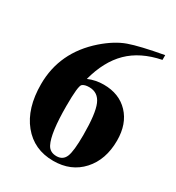

<svg xmlns="http://www.w3.org/2000/svg" viewBox="-169 -793 838 912"><g transform="rotate(30 250.0 -337.5)"><path d="M470 -688V-662Q361 -640 297 -577Q233 -514 204 -404Q243 -421 288 -421Q373 -421 424 -367Q475 -313 475 -222Q475 -117 416 -52Q357 13 260 13Q154 13 91 -64.5Q28 -142 28 -274Q28 -449 167 -571Q228 -624 285.5 -644.5Q343 -665 470 -688ZM323 -165Q323 -282 303 -329Q283 -376 234 -376Q209 -376 197 -366Q184 -355 184 -245Q184 -95 211 -43Q226 -14 262 -14Q297 -14 310 -45Q323 -76 323 -165Z"/></g></svg>

Font: STIX
Style: Bold
Weight: 700
Designer: MicroPress Inc., with final additions and corrections provided by Coen Hoffman, Elsevier (retired)
Version: Version 1.1.1